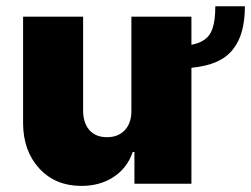

<svg xmlns="http://www.w3.org/2000/svg" viewBox="-20 -600 820 627"><path d="M683.2 -579.5H779.8Q779.5 -533 770.2 -498.8Q761 -464.5 740.6 -438.6Q720.2 -412.6 686.6 -397.9Q653.1 -383.2 605.1 -378.6V0H419V-103.7H413.4Q395.6 -51.5 351.2 -22.2Q306.8 7.1 245.7 7.1Q160.5 7.1 108.1 -50.1Q55.8 -107.2 55.4 -197.4V-545.5H251.4V-238.6Q251.8 -197.8 272.2 -174.9Q292.6 -152 329.5 -152Q366.1 -152 387.8 -175.2Q409.4 -198.5 409.1 -238.6V-545.5H605.1V-453.8Q624.6 -457.4 638.5 -464.8Q652.3 -472.3 660.9 -482.6Q669.4 -492.9 674.4 -508.3Q679.3 -523.8 681.1 -540.1Q682.9 -556.5 683.2 -579.5Z"/></svg>

Font: Karasuma Gothic
Style: Black
Weight: 900
Designer: Rasmus Andersson / Ryoko Nishizuka
Foundry: Genbu
Version: Version 1.00